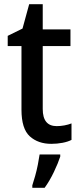

<svg xmlns="http://www.w3.org/2000/svg" viewBox="-20 -680 385 921"><path d="M252 -75Q270 -75 289 -78.5Q308 -82 323 -88V-9Q306 0 280 5Q254 10 226 10Q163 10 123 -26Q83 -62 83 -154V-459H17V-508L88 -543L120 -660H185V-539H318V-459H185V-157Q185 -75 252 -75ZM269 71Q259 102 238.5 145Q218 188 194 221H135V209Q141 191 148.5 164.5Q156 138 161.5 110Q167 82 170 61H269Z"/></svg>

Font: Noto Sans Sinhala SemiCondensed Medium
Style: Regular
Weight: 500
Width: 4
Designer: Jelle Bosma - Monotype Design Team
Foundry: Monotype Imaging Inc.
Version: Version 2.006; ttfautohint (v1.8.4.7-5d5b)